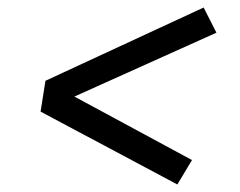

<svg xmlns="http://www.w3.org/2000/svg" viewBox="-20 -596 640 511"><path d="M452 -105 88 -299 101 -381 522 -576 556 -509 178 -339 491 -170Z"/></svg>

Font: Iosevka Slab Extended
Style: Italic
Weight: 400
Width: 7
Italic angle: -9°
Monospace: yes
Designer: Belleve Invis
Foundry: Belleve Invis
Version: Version 11.1.0; ttfautohint (v1.8.3)